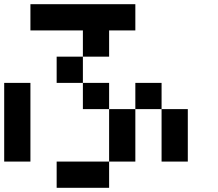

<svg xmlns="http://www.w3.org/2000/svg" viewBox="-20 -895 1040 915"><path d="M0 -125V-500H125V-125ZM250 0V-125H500V0ZM250 -500V-625H375V-500ZM500 -125V-375H625V-125ZM500 -625H375V-750H125V-875H625V-750H500ZM500 -500V-375H375V-500ZM750 -125V-375H875V-125ZM750 -500V-375H625V-500Z"/></svg>

Font: Galmuri7 Regular
Style: Regular
Weight: 400
Designer: Lee Minseo (quiple)
Version: Version 2.399;hotconv 1.1.1;makeotfexe 2.6.0 DEVELOPMENT